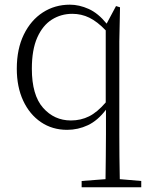

<svg xmlns="http://www.w3.org/2000/svg" viewBox="-20 -541 633 821"><path d="M432.1 -103V-411.1Q396 -448.7 362.1 -465.3Q328.1 -481.9 289.1 -481.9Q241.2 -481.9 201.9 -457.3Q162.6 -432.6 139.4 -380.6Q116.2 -328.6 116.2 -247.1Q116.2 -134.3 164.1 -80.1Q211.9 -25.9 283.2 -25.9Q325.7 -25.9 360.8 -43.5Q396 -61 432.1 -103ZM492.2 225.1 584 232.9V259.8H329.1V232.9L431.2 225.1Q431.6 176.8 432.4 128.9Q433.1 81.1 433.1 33.2V-71.8Q397.9 -25.4 355.7 -5.6Q313.5 14.2 267.1 14.2Q203.6 14.2 155 -18.8Q106.4 -51.8 79.1 -110.6Q51.8 -169.4 51.8 -247.1Q51.8 -331.5 81.8 -393.1Q111.8 -454.6 163.1 -487.8Q214.4 -521 278.8 -521Q318.8 -521 359.4 -502.7Q399.9 -484.4 436 -439.9L476.1 -515.1L493.2 -509.8L490.2 -363.8V33.2Q490.2 81.1 490.7 128.9Q491.2 176.8 492.2 225.1Z"/></svg>

Font: Source Han Serif CN ExtraLight
Style: Regular
Weight: 250
Designer: Ryoko NISHIZUKA  (kana & ideographs); Frank Grießhammer (Latin, Greek & Cyrillic); Wenlong ZHANG  (bopomofo); Sandoll Co
Foundry: Adobe Systems Incorporated
Version: Version 1.001;PS 1.001;hotconv 16.6.54;makeotf.lib2.5.65590